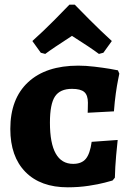

<svg xmlns="http://www.w3.org/2000/svg" viewBox="-20 -791 558 819"><path d="M24 -241Q24 -370 100 -440.5Q176 -511 314 -511Q346 -511 383.5 -506.5Q421 -502 448 -497.5Q475 -493 483 -491L489 -477Q488 -471 483.5 -449.5Q479 -428 474 -392.5Q469 -357 466 -316L354 -310Q354 -313 354.5 -325Q355 -337 355 -353Q355 -385 339.5 -398.5Q324 -412 287 -412Q236 -412 214.5 -379.5Q193 -347 193 -268Q193 -92 292 -92Q328 -92 346 -113.5Q364 -135 371 -186L482 -194Q480 -179 475.5 -128.5Q471 -78 470 -33L460 -21Q453 -19 427 -12Q401 -5 358.5 1.5Q316 8 269 8Q153 8 88.5 -57.5Q24 -123 24 -241ZM154 -566 118 -616Q165 -658 213.5 -707Q262 -756 276 -771H299Q313 -756 362 -707Q411 -658 457 -616L421 -566L402 -561Q366 -588 287 -638Q202 -583 173 -561Z"/></svg>

Font: Alegreya SC ExtraBold
Style: Regular
Weight: 800
Designer: Juan Pablo del Peral
Foundry: Huerta Tipografica
Version: Version 2.007; ttfautohint (v1.6)